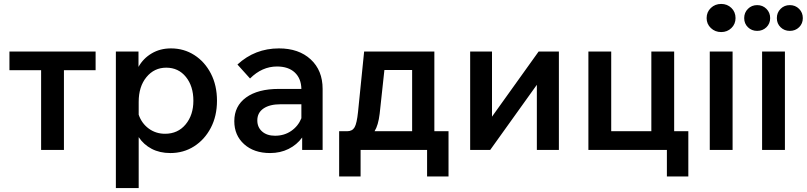

<svg xmlns="http://www.w3.org/2000/svg" viewBox="-20 -762 4101 976"><path d="M189 0V-405H28V-500H466V-405H305V0Z M685 194H569V-500H684V-422Q708 -465 751 -490.5Q794 -516 849 -516Q915 -516 968 -482Q1021 -448 1052 -388Q1083 -328 1083 -250Q1083 -172 1051.5 -112Q1020 -52 966.5 -18Q913 16 846 16Q792 16 751 -5.5Q710 -27 685 -65ZM685 -244V-179Q700 -135 736 -108.5Q772 -82 819 -82Q884 -82 923.5 -129.5Q963 -177 963 -250Q963 -324 925 -371Q887 -418 825 -418Q764 -418 724.5 -370Q685 -322 685 -244Z M1353 16Q1271 16 1221 -29Q1171 -74 1171 -146Q1171 -223 1231 -266.5Q1291 -310 1397 -310H1512Q1511 -363 1478.5 -393.5Q1446 -424 1388 -424Q1312 -424 1251 -363L1187 -434Q1276 -516 1398 -516Q1499 -516 1559.5 -460Q1620 -404 1620 -310V0H1516V-63Q1489 -26 1447 -5Q1405 16 1353 16ZM1378 -72Q1425 -72 1460.5 -96.5Q1496 -121 1512 -161V-232H1406Q1351 -232 1319.5 -210.5Q1288 -189 1288 -150Q1288 -115 1312.5 -93.5Q1337 -72 1378 -72Z M1704 135V-95H1745Q1771 -95 1782.5 -115Q1794 -135 1800 -193L1831 -500H2188V-95H2260V135H2151V0H1813V135ZM1910 -184Q1903 -125 1884 -95H2075V-406H1934Z M2370 0V-500H2481V-169L2718 -500H2821V0H2709V-331L2472 0Z M2971 0V-500H3087V-95H3291V-500H3407V-95H3479V135H3370V0Z M3719 -670Q3719 -640 3698 -619.5Q3677 -599 3646 -599Q3615 -599 3593.5 -619.5Q3572 -640 3572 -670Q3572 -701 3593.5 -721.5Q3615 -742 3646 -742Q3677 -742 3698 -721.5Q3719 -701 3719 -670ZM3704 0H3588V-500H3704Z M3970 0H3854V-500H3970ZM3995 -605Q3967 -605 3948 -623.5Q3929 -642 3929 -670Q3929 -698 3948 -717Q3967 -736 3995 -736Q4023 -736 4042 -717Q4061 -698 4061 -670Q4061 -642 4042 -623.5Q4023 -605 3995 -605ZM3829 -605Q3801 -605 3782 -623.5Q3763 -642 3763 -670Q3763 -698 3782 -717Q3801 -736 3829 -736Q3857 -736 3876 -717Q3895 -698 3895 -670Q3895 -642 3876 -623.5Q3857 -605 3829 -605Z"/></svg>

Font: Wix Madefor Text SemiBold
Style: Regular
Weight: 600
Designer: Dalton Maag Ltd
Foundry: Dalton Maag Ltd
Version: Version 3.100